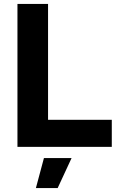

<svg xmlns="http://www.w3.org/2000/svg" viewBox="-20 -749 612 979"><path d="M69 0V-729H225V-112L202 -138H550V0ZM163 210 204 57H345L274 210Z"/></svg>

Font: Mona Sans ExtraLight
Style: Bold
Weight: 700
Version: Version 2.000